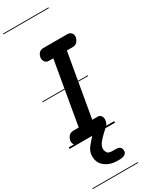

<svg xmlns="http://www.w3.org/2000/svg" viewBox="-409 -1288 1375 1774"><g transform="rotate(-30 278.5 -401.0)"><path d="M92 0Q65 0 50 -18.5Q35 -37 39.5 -62.5Q44 -89 61.2 -108.8Q78.5 -128.5 112.5 -128.5H167.5L283.5 -800H235.5Q210 -800 195.2 -821Q180.5 -842 185 -867Q189.5 -893.5 206 -911Q222.5 -928.5 254.5 -928.5H509.5Q534 -928.5 549.5 -911Q565 -893.5 561.5 -867Q557 -842 540.2 -821Q523.5 -800 489.5 -800H428.5L311.5 -128.5H366.5Q393.5 -128.5 406.2 -108.8Q419 -89 414.5 -62.5Q411 -37 396.5 -18.5Q382 0 346 0ZM92 0Q65 0 50 -18.5Q35 -37 39.5 -62.5Q44 -89 61.2 -108.8Q78.5 -128.5 112.5 -128.5H167.5L283.5 -800H235.5Q210 -800 195.2 -821Q180.5 -842 185 -867Q189.5 -893.5 206 -911Q222.5 -928.5 254.5 -928.5H509.5Q534 -928.5 549.5 -911Q565 -893.5 561.5 -867Q557 -842 540.2 -821Q523.5 -800 489.5 -800H428.5L311.5 -128.5H366.5Q393.5 -128.5 406.2 -108.8Q419 -89 414.5 -62.5Q411 -37 396.5 -18.5Q382 0 346 0ZM318 316.5Q277 316.5 238 301Q199 285.5 172.8 255.8Q146.5 226 143 183.5Q140 145 148.8 119Q157.5 93 177 69.5Q190.5 52.5 209 31.5Q227.5 10.5 246.8 -10Q266 -30.5 282 -46Q295.5 -59 311.5 -65.8Q327.5 -72.5 349.5 -72.5Q366 -72.5 382.5 -64.5Q399 -56.5 404.8 -43.5Q410.5 -30.5 394 -15.5Q369 7 337.2 37.8Q305.5 68.5 287.5 91Q277 104.5 268.2 123.8Q259.5 143 263 166Q265.5 184.5 278 199.8Q290.5 215 332.5 215H362Q392 215 407.5 226.5Q423 238 423.5 265.5Q424 291.5 402 304Q380 316.5 349.5 316.5ZM-5 420.5H480.5V428.5H-5ZM-5 -16H480.5V0H-5ZM-5 -505.5H480.5V-497.5H-5ZM-5 -1230H480.5V-1222H-5Z"/></g></svg>

Font: Edu VIC WA NT Pre Guide
Style: Regular
Weight: 400
Designer: Tina and Corey Anderson, Eben Sorkin, Mirko Velimirovic
Foundry: Google for Education
Version: Version 1.000